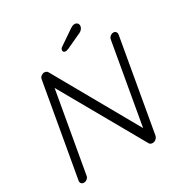

<svg xmlns="http://www.w3.org/2000/svg" viewBox="-194 -1014 1116 1165"><g transform="rotate(-30 364.0 -431.0)"><path d="M668 -700.2Q680.7 -700.2 686.5 -691.9Q692.4 -683.6 690.4 -671.9L578.1 -32.2Q575.2 -17.6 564.5 -8.8Q553.7 0 541 0Q535.2 0 528.8 -2.4Q522.5 -4.9 519.5 -9.8L178.7 -611.3L198.2 -620.1L93.8 -27.3Q91.8 -16.6 82 -8.3Q72.3 0 60.5 0Q47.9 0 41.5 -7.8Q35.2 -15.6 37.1 -27.3L150.4 -669.9Q152.3 -684.6 163.1 -692.4Q173.8 -700.2 184.6 -700.2Q190.4 -700.2 196.8 -697.8Q203.1 -695.3 207 -689.5L543 -94.7L530.3 -77.1L634.8 -671.9Q636.7 -683.6 647 -691.9Q657.2 -700.2 668 -700.2ZM362.3 -746.1Q352.5 -746.1 348.1 -751.5Q343.8 -756.8 345.7 -764.6Q346.7 -769.5 349.6 -773.9Q352.5 -778.3 359.4 -782.2L460.9 -851.6Q466.8 -855.5 474.1 -858.9Q481.4 -862.3 490.2 -862.3Q502.9 -862.3 510.3 -854Q517.6 -845.7 515.6 -832Q513.7 -822.3 507.3 -814.5Q501 -806.6 492.2 -801.8L384.8 -752Q378.9 -750 373.5 -748Q368.2 -746.1 362.3 -746.1Z"/></g></svg>

Font: Quicksand
Style: Italic
Weight: 400
Designer: Andrew Paglinawan
Foundry: Andrew Paglinawan
Version: Version 3.006